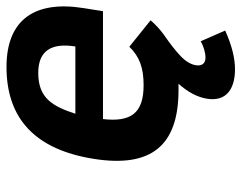

<svg xmlns="http://www.w3.org/2000/svg" viewBox="-98 -470 760 605"><g transform="rotate(-90 282.5 -167.0)"><path d="M374.5 -527C210.5 -527 114 -435.3 84.9 -252C56.6 -73.1 124.4 15 301.6 15H321.6C294.9 45 279.1 75 274.4 105C264.8 165.1 304.6 193 367.4 193C402.8 193 443.4 182.7 489.3 162L455.5 85C442.7 92.7 420.7 100 404.2 100C386.1 100 376.8 89.4 379.9 70C382.4 54 391.8 38.2 407.9 22.5C424.1 6.8 446.7 -11 475.9 -31C492.5 -43 507.7 -57 521.6 -73L438.2 -140C407.2 -107.9 371.7 -95 317 -95C228.1 -95 200.3 -135.6 210.3 -223H550.3L560.1 -285C584.3 -437.4 524.1 -527 374.5 -527ZM439.1 -310H227.1C250.5 -382.1 276.6 -427 355.6 -427C423.6 -427 451.5 -388 439.1 -310Z"/></g></svg>

Font: Fog Sans
Style: It
Weight: 700
Foundry: Intel Corporation
Version: Version 1.00